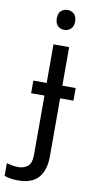

<svg xmlns="http://www.w3.org/2000/svg" viewBox="-161 -780 524 1063"><g transform="rotate(10 101.5 -248.5)"><path d="M78 -681Q78 -710 93 -723.5Q108 -737 130 -737Q150 -737 165.5 -723.5Q181 -710 181 -681Q181 -653 165.5 -639Q150 -625 130 -625Q108 -625 93 -639Q78 -653 78 -681ZM22 240Q-3 240 -22 236.5Q-41 233 -55 228V157Q-40 161 -24 164Q-8 167 11 167Q43 167 64 149.5Q85 132 85 83V-248H10V-319H85V-536H173V-319H248V-248H173V80Q173 155 137 197.5Q101 240 22 240Z"/></g></svg>

Font: RS Noto Sans
Style: Regular
Weight: 400
Designer: Monotype Design Team
Foundry: Monotype Imaging Inc.
Version: Version 3.10